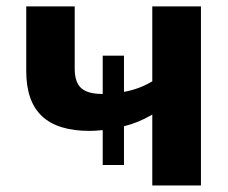

<svg xmlns="http://www.w3.org/2000/svg" viewBox="-20 -566 696 586"><path d="M358.4 -180.7V-62.5H293.5V-168.9Q270.5 -166.5 253.4 -166.5Q155.8 -166.5 107.9 -211.7Q60.1 -256.8 60.1 -348.6V-546.4H208V-356.9Q208 -314.9 227.8 -297.1Q247.6 -279.3 292 -279.3H293.5V-396H358.4V-285.6Q406.7 -294.4 444.8 -317.9V-546.4H593.3V0H444.8V-216.3Q401.4 -190.9 358.4 -180.7Z"/></svg>

Font: Viking Open Sans
Style: Bold
Weight: 700
Foundry: Ascender Corporation
Version: Version 2.001